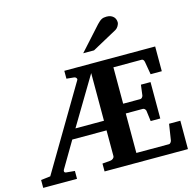

<svg xmlns="http://www.w3.org/2000/svg" viewBox="-128 -1063 1225 1197"><g transform="rotate(-15 484.5 -464.5)"><path d="M479 -613.8 294.9 -306.2H479ZM400.9 0V-50.8L453.1 -55.2Q463.4 -56.2 471.2 -63.2Q479 -70.3 479 -77.1V-244.1H257.8L159.2 -77.1Q154.3 -68.8 156.7 -63Q159.2 -57.1 166 -56.2L223.1 -50.8V0H4.9V-50.8L65.9 -58.1L383.8 -594.2Q386.2 -597.7 385.5 -601.3Q384.8 -605 382.6 -607.9Q380.4 -610.8 377 -612.8Q373.5 -614.7 370.1 -615.2L320.8 -620.1V-670.9H907.2V-511.2H835L820.8 -594.2Q819.3 -601.6 815.4 -607.2Q811.5 -612.8 804.2 -612.8H622.1V-377.9H732.9Q739.7 -377.9 744.9 -384.3Q750 -390.6 751 -396L759.8 -463.9H821.8V-229H759.8L751 -297.9Q750 -303.2 744.6 -309.1Q739.3 -314.9 732.9 -314.9H622.1V-60.1H833Q838.9 -60.1 844 -66.9Q849.1 -73.7 850.1 -79.1L866.2 -183.1H939V0ZM720.7 -876.5Q720.7 -871.6 718.5 -865.5Q716.3 -859.4 712.9 -853.5Q709.5 -847.7 704.6 -842.5Q699.7 -837.4 694.8 -834.5L532.7 -746.1H462.9L599.6 -897.5Q608.4 -906.7 615.5 -912.8Q622.6 -918.9 629.6 -922.6Q636.7 -926.3 644.5 -927.7Q652.3 -929.2 662.6 -929.2Q678.7 -929.2 689.7 -924.3Q700.7 -919.4 707.8 -911.9Q714.8 -904.3 717.8 -894.8Q720.7 -885.3 720.7 -876.5Z"/></g></svg>

Font: Charis SIL APac
Style: Bold
Weight: 700
Foundry: SIL International
Version: Version 5.000